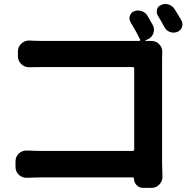

<svg xmlns="http://www.w3.org/2000/svg" viewBox="-20 -874 928 948"><path d="M780.3 -582V-64.5L782.2 -1Q782.2 20.5 766.6 37.1Q751 53.7 727.5 53.7H686.5Q668 53.7 654.8 40.5Q641.6 27.3 641.6 7.8Q641.6 2 635.7 2H184.6Q155.3 2 114.3 3.9Q112.3 3.9 110.4 3.9Q89.8 3.9 73.2 -10.7Q56.6 -26.4 56.6 -49.8V-77.1Q56.6 -100.6 73.2 -116.2Q89.8 -130.9 110.4 -130.9Q112.3 -130.9 114.3 -130.9Q149.4 -128.9 180.7 -128.9H634.8Q642.6 -128.9 642.6 -136.7V-536.1Q642.6 -543 634.8 -543H192.4Q163.1 -543 126 -542Q125 -542 124 -542Q101.6 -542 85.9 -556.6Q68.4 -573.2 68.4 -596.7V-620.1Q68.4 -643.6 85.9 -659.2Q101.6 -673.8 123 -673.8Q124 -673.8 126 -673.8Q162.1 -671.9 192.4 -671.9H667Q669.9 -671.9 671.4 -674.3Q672.9 -676.8 671.9 -678.7Q651.4 -720.7 625 -763.7Q619.1 -773.4 619.1 -783.2Q619.1 -789.1 621.1 -794.9Q626 -811.5 641.6 -818.4Q651.4 -822.3 662.1 -822.3Q669.9 -822.3 677.7 -819.3Q696.3 -814.5 707 -797.9Q719.7 -775.4 733.4 -752Q740.2 -740.2 740.2 -727.5Q740.2 -718.8 737.3 -710Q729.5 -687.5 707 -678.7L698.2 -674.8Q697.3 -674.8 697.3 -673.3Q697.3 -671.9 699.2 -671.9Q710.9 -671.9 725.6 -671.9Q726.6 -671.9 726.6 -671.9Q750 -671.9 765.6 -656.2Q781.2 -640.6 781.2 -618.2ZM759.8 -795.9Q753.9 -805.7 753.9 -815.4Q753.9 -821.3 754.9 -827.1Q759.8 -843.8 776.4 -849.6Q786.1 -854.5 796.9 -854.5Q804.7 -854.5 812.5 -851.6Q832 -845.7 841.8 -829.1Q858.4 -803.7 875 -774.4Q880.9 -764.6 880.9 -754.9Q880.9 -748 878.9 -741.2Q873 -724.6 856.4 -716.8Q846.7 -712.9 836.9 -712.9Q828.1 -712.9 820.3 -715.8Q802.7 -721.7 793 -738.3Q774.4 -772.5 759.8 -795.9Z"/></svg>

Font: Gen Jyuu Gothic P Bold
Style: Bold
Weight: 700
Designer: [Source Han Sans]
Ryoko NISHIZUKA  (kana & ideographs); Paul D. Hunt (Latin, Greek & Cyrillic); Wenlong ZHANG  (bopomofo
Version: Version 1.002.20150607